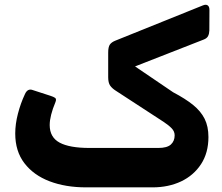

<svg xmlns="http://www.w3.org/2000/svg" viewBox="-20 -793 945 819"><path d="M347.1 6.2Q259.4 6.2 191.2 -19.8Q123.1 -45.9 84.1 -96.9Q45 -147.9 45 -223.4Q45 -264 56.5 -308.2Q68 -352.5 86.1 -390.9Q97.5 -417.4 120.1 -408.7L194.1 -384.7Q208.5 -380.2 215.1 -375.5Q221.7 -370.7 216.7 -357.9Q192 -298.7 192 -259.6Q192 -207.4 234.3 -184.6Q276.6 -161.9 361.2 -161.9H656Q692.7 -161.9 708.9 -176.6Q725 -191.4 725 -215.6Q725 -232.4 712.4 -245.5Q699.9 -258.6 678.9 -272.5L473.2 -406.5Q457.9 -416.3 449.7 -428.1Q441.5 -440 441.5 -463.6V-568.7Q441.5 -592.6 448.6 -602.8Q455.6 -613 471.6 -619.4L845.5 -770Q858.6 -775.4 866.2 -769.9Q873.7 -764.5 873.4 -749.1L873 -663Q872.6 -649.3 867.6 -639.3Q862.5 -629.4 849 -624.3L556.1 -509.7L718.6 -399.4Q771 -371.9 803.9 -345.2Q836.7 -318.5 852.9 -286.1Q869.1 -253.6 869.1 -208.5Q869.1 -141.2 837.7 -93Q806.2 -44.7 752.5 -19.2Q698.7 6.2 630.7 6.2Z"/></svg>

Font: Rubik Light
Style: Regular
Weight: 300
Designer: Hubert and Fischer
Foundry: Hubert and Fischer
Version: Version 2.300;gftools[0.9.30]